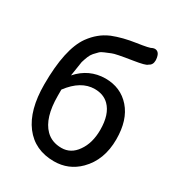

<svg xmlns="http://www.w3.org/2000/svg" viewBox="-194 -906 995 1076"><g transform="rotate(30 303.5 -367.5)"><path d="M313.5 -418.9Q224.6 -418.9 152.3 -322.3V-282.2Q152.3 -139.6 213.9 -78.1Q252.9 -39.1 315.4 -39.1Q376 -39.1 414.1 -93.8Q454.1 -149.4 454.1 -235.4Q454.1 -335.9 406.2 -383.8Q371.1 -418.9 313.5 -418.9ZM159.2 -418Q230.5 -499 335.9 -500Q435.5 -500 497.1 -429.7Q558.6 -359.4 558.6 -234.4Q558.6 -100.6 477.5 -19.5Q411.1 46.9 316.4 46.9Q192.4 46.9 123.5 -43.5Q54.7 -133.8 54.7 -299.8Q54.7 -529.3 125 -627.9Q149.4 -661.1 175.8 -682.6Q202.1 -705.1 240.2 -721.7Q304.7 -747.1 385.7 -758.8Q466.8 -770.5 478.5 -779.3Q479.5 -779.3 483.4 -780.8Q487.3 -782.2 493.2 -782.2Q504.9 -782.2 513.7 -773.9Q522.5 -765.6 526.4 -746.1Q528.3 -735.4 528.3 -726.6Q528.3 -698.2 503.9 -686.5Q495.1 -675.8 419.9 -664.1Q312.5 -647.5 293.9 -638.7Q275.4 -631.8 255.9 -623Q238.3 -616.2 228.5 -606.4Q218.8 -596.7 206.1 -583Q194.3 -569.3 187.5 -552.2Q180.7 -535.2 173.8 -512.7Z"/></g></svg>

Font: TaiwanPearl
Style: Regular
Weight: 400
Version: Version 2.102